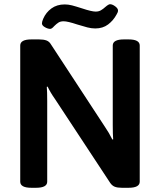

<svg xmlns="http://www.w3.org/2000/svg" viewBox="-20 -889 759 911"><path d="M76 -27V-673Q76 -702 129 -702H165Q187 -702 200.5 -697Q214 -692 222 -678L478 -287Q498 -258 513 -227L517 -228Q515 -251 515 -296V-673Q515 -702 568 -702H590Q643 -702 643 -673V-27Q643 2 590 2H558Q537 2 524.5 -3Q512 -8 503 -21L241 -419Q219 -450 206 -478L202 -477Q204 -454 204 -409V-27Q204 2 151 2H129Q76 2 76 -27ZM179 -778Q179 -786 185 -800Q198 -830 224 -849Q250 -868 287 -868Q304 -868 321.5 -863.5Q339 -859 370 -849Q415 -834 434 -834Q448 -834 458.5 -840Q469 -846 480 -856Q495 -869 502 -869Q513 -869 526.5 -859Q540 -849 540 -839Q540 -831 533 -820Q518 -792 493 -773Q468 -754 432 -754Q414 -754 394.5 -759Q375 -764 346 -773Q301 -788 282 -788Q267 -788 257.5 -782Q248 -776 237 -765Q226 -752 218 -752Q207 -752 193 -760Q179 -768 179 -778Z"/></svg>

Font: Asap-SemiBold
Style: Regular
Weight: 600
Designer: Pablo Cosgaya
Foundry: Omnibus-Type
Version: Version 2.000; ttfautohint (v1.8)